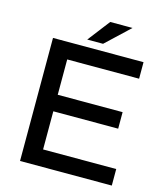

<svg xmlns="http://www.w3.org/2000/svg" viewBox="-125 -961 906 1055"><g transform="rotate(15 327.5 -433.0)"><path d="M89 0V-700H604V-606H195V-405H564V-311H195V-94H611V0ZM273 -740 370 -866H497L363 -740Z"/></g></svg>

Font: REM
Style: Regular
Weight: 400
Designer: Octavio Pardo
Foundry: Ashler Design
Version: Version 1.005;gftools[0.9.28]